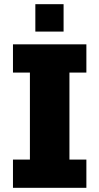

<svg xmlns="http://www.w3.org/2000/svg" viewBox="-20 -898 475 918"><path d="M42 0V-135H123V-551H42V-686H393V-551H312V-135H393V0ZM149 -747V-878H284V-747Z"/></svg>

Font: Chivo Medium ExtraBold
Style: Regular
Weight: 800
Version: Version 2.002